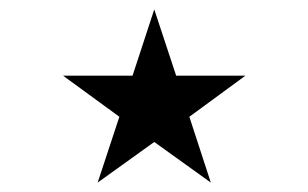

<svg xmlns="http://www.w3.org/2000/svg" viewBox="-20 -619 652 406"><path d="M499 -459 380.4 -372.1 425.8 -232.9 306.2 -318.8 186.5 -232.9 232.4 -372.1 113.3 -459H260.3L306.2 -599.1L352.5 -459Z"/></svg>

Font: Vazirmatn RD FD Thin
Style: Regular
Weight: 100
Designer: Saber Rastikerdar
Foundry: Saber Rastikerdar
Version: Version 33.003